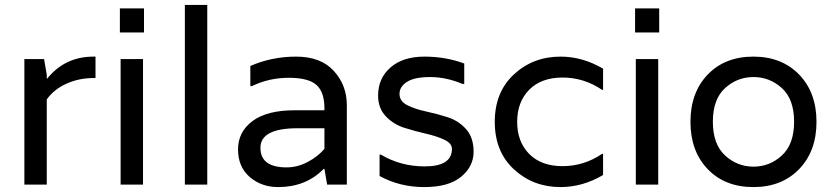

<svg xmlns="http://www.w3.org/2000/svg" viewBox="-20 -750 3385 780"><path d="M360 -520H368V-433H360Q301 -433 250 -410Q199 -387 170 -346V0H79V-510H159L170 -446V-431H172Q244 -520 360 -520Z M470 0V-510H561V0ZM565 -716V-618H467V-716Z M822 -730V0H731V-730Z M997 -482Q1084 -520 1183.5 -520Q1283 -520 1336 -462Q1389 -404 1389 -323V0H1309L1298 -64H1295Q1223 10 1110 10Q1042 10 994.5 -31Q947 -72 947 -143Q947 -214 1005.5 -258Q1064 -302 1177 -302H1298V-310Q1298 -376 1265.5 -405Q1233 -434 1153 -434Q1073 -434 1003 -400H997ZM1298 -145V-229H1189Q1038 -229 1038 -149.5Q1038 -70 1144 -70Q1188 -70 1229 -91.5Q1270 -113 1298 -145Z M1522 -35V-122H1527Q1608 -74 1705 -74Q1816 -74 1816 -145Q1816 -168 1785 -182.5Q1754 -197 1710 -207Q1666 -217 1622 -231Q1578 -245 1547 -278Q1516 -311 1516 -362Q1516 -432 1566.5 -476Q1617 -520 1704 -520Q1791 -520 1866 -492V-409H1859Q1792 -437 1728 -437Q1664 -437 1633.5 -417.5Q1603 -398 1603 -368.5Q1603 -339 1634 -323Q1665 -307 1709.5 -297.5Q1754 -288 1798 -274Q1842 -260 1873 -226Q1904 -192 1904 -133Q1904 -74 1853.5 -32Q1803 10 1703.5 10Q1604 10 1522 -35Z M2426 -385Q2352 -435 2265.5 -435Q2179 -435 2130 -385.5Q2081 -336 2081 -255Q2081 -174 2130 -124.5Q2179 -75 2265.5 -75Q2352 -75 2426 -125H2430V-39Q2347 10 2257 10Q2146 10 2068 -62Q1990 -134 1990 -255Q1990 -376 2068 -448Q2146 -520 2257 -520Q2347 -520 2430 -471V-385Z M2563 0V-510H2654V0ZM2658 -716V-618H2560V-716Z M2785 -255Q2785 -374 2855 -447Q2925 -520 3040.5 -520Q3156 -520 3226.5 -447Q3297 -374 3297 -255Q3297 -136 3226.5 -63Q3156 10 3040.5 10Q2925 10 2855 -63Q2785 -136 2785 -255ZM2925.5 -118.5Q2975 -73 3041 -73Q3107 -73 3156.5 -118.5Q3206 -164 3206 -255.5Q3206 -347 3156.5 -392Q3107 -437 3041 -437Q2975 -437 2925.5 -392Q2876 -347 2876 -255.5Q2876 -164 2925.5 -118.5Z"/></svg>

Font: Varela
Style: Regular
Weight: 400
Designer: Joe Prince
Foundry: Joe Prince
Version: Version 1.000